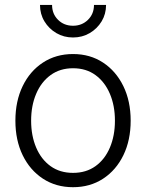

<svg xmlns="http://www.w3.org/2000/svg" viewBox="-20 -761 602 792"><path d="M281.2 11.2Q210.9 11.2 157.2 -23.9Q103.5 -59.1 73.5 -120.8Q43.5 -182.6 43.5 -263.2Q43.5 -343.8 73.5 -405.8Q103.5 -467.8 157.2 -502.9Q210.9 -538.1 281.2 -538.1Q351.6 -538.1 405 -502.9Q458.5 -467.8 488.8 -405.8Q519 -343.8 519 -263.2Q519 -182.6 489 -120.8Q459 -59.1 405.3 -23.9Q351.6 11.2 281.2 11.2ZM281.2 -47.9Q335.4 -47.9 374 -75.7Q412.6 -103.5 433.3 -152.3Q454.1 -201.2 454.1 -263.2Q454.1 -325.2 433.3 -374Q412.6 -422.9 374 -451.2Q335.4 -479.5 281.2 -479.5Q227.5 -479.5 188.7 -451.2Q149.9 -422.9 129.2 -374Q108.4 -325.2 108.4 -263.2Q108.4 -201.2 129.2 -152.3Q149.9 -103.5 188.5 -75.7Q227.1 -47.9 281.2 -47.9ZM281.2 -606.4Q243.2 -606.4 212.4 -624.5Q181.6 -642.6 163.3 -672.9Q145 -703.1 145 -740.7H194.8Q194.8 -703.6 219.5 -679.2Q244.1 -654.8 281.2 -654.8Q317.9 -654.8 342.8 -679.2Q367.7 -703.6 367.7 -740.7H417.5Q417.5 -703.1 399.2 -672.9Q380.9 -642.6 350.1 -624.5Q319.3 -606.4 281.2 -606.4Z"/></svg>

Font: Inter 24pt Light
Style: Regular
Weight: 300
Designer: Rasmus Andersson
Foundry: rsms
Version: Version 4.001;git-66647c0bb